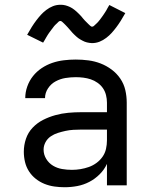

<svg xmlns="http://www.w3.org/2000/svg" viewBox="-20 -778 640 806"><path d="M251 8Q230 8 208.5 5Q187 2 167 -6Q147 -14 130 -27.5Q113 -41 101.5 -59Q90 -77 85 -98Q80 -119 80 -141Q80 -169 89 -195.5Q98 -222 117 -242Q136 -262 160.5 -274.5Q185 -287 212 -294.5Q239 -302 266.5 -304.5Q294 -307 321 -307H429V-347Q429 -363 425 -379Q421 -395 412 -408Q403 -421 389.5 -430.5Q376 -440 361 -445Q346 -450 330 -452Q314 -454 298 -454Q276 -454 254.5 -450.5Q233 -447 213.5 -436.5Q194 -426 181.5 -407Q169 -388 169 -366H86Q86 -391 94.5 -415Q103 -439 118.5 -458.5Q134 -478 155 -492Q176 -506 199.5 -514Q223 -522 248 -525Q273 -528 298 -528Q325 -528 351.5 -524.5Q378 -521 402.5 -511.5Q427 -502 448.5 -486Q470 -470 485 -448Q500 -426 506 -400Q512 -374 512 -347V0H429V-90Q418 -66 398.5 -46.5Q379 -27 355 -14.5Q331 -2 304.5 3Q278 8 251 8ZM282 -65Q300 -65 318 -68Q336 -71 353 -77Q370 -83 385 -94Q400 -105 410.5 -120Q421 -135 425 -153Q429 -171 429 -189V-234H321Q305 -234 288 -233Q271 -232 255 -228.5Q239 -225 223 -220Q207 -215 193 -205.5Q179 -196 171 -181Q163 -166 163 -150Q163 -129 174 -111Q185 -93 202.5 -82.5Q220 -72 240.5 -68.5Q261 -65 282 -65ZM366 -597Q361 -597 355.5 -598Q350 -599 345 -600Q340 -601 335.5 -603Q331 -605 326 -607.5Q321 -610 317 -612.5Q313 -615 308.5 -618Q304 -621 300 -625Q296 -629 292 -632.5Q288 -636 284.5 -640Q281 -644 278 -647.5Q275 -651 271.5 -655Q268 -659 264 -663.5Q260 -668 256 -672Q252 -676 249 -679Q246 -682 241.5 -686Q237 -690 234 -690Q229 -690 226 -687Q223 -684 219 -680Q215 -676 212 -673.5Q209 -671 207 -668Q205 -665 202.5 -662Q200 -659 197.5 -655.5Q195 -652 192 -648Q189 -644 186 -640Q183 -636 180 -631Q177 -626 174 -621Q171 -616 168 -610.5Q165 -605 161 -599L94 -632Q104 -650 113.5 -665Q123 -680 132.5 -692.5Q142 -705 151.5 -715.5Q161 -726 174 -736Q187 -746 202 -752Q217 -758 234 -758Q239 -758 244.5 -757.5Q250 -757 255 -755.5Q260 -754 264.5 -752.5Q269 -751 274 -748.5Q279 -746 283 -743.5Q287 -741 291.5 -737.5Q296 -734 300 -730.5Q304 -727 308 -723Q312 -719 315.5 -715.5Q319 -712 322 -708.5Q325 -705 328.5 -700.5Q332 -696 336 -692Q340 -688 344 -684Q348 -680 351 -677Q354 -674 358.5 -670Q363 -666 366 -666Q371 -666 374 -669Q377 -672 381 -675.5Q385 -679 388 -682Q391 -685 393 -687.5Q395 -690 397.5 -693Q400 -696 402.5 -699.5Q405 -703 408 -707Q411 -711 414 -715.5Q417 -720 420 -724.5Q423 -729 426 -734Q429 -739 432 -745Q435 -751 439 -757L506 -723Q496 -705 486.5 -690Q477 -675 467.5 -662.5Q458 -650 448.5 -639.5Q439 -629 426 -619Q413 -609 398 -603Q383 -597 366 -597Z"/></svg>

Font: Iosevka SS04 Extended
Style: Regular
Weight: 400
Width: 7
Monospace: yes
Designer: Belleve Invis
Foundry: Belleve Invis
Version: Version 19.0.0; ttfautohint (v1.8.4)